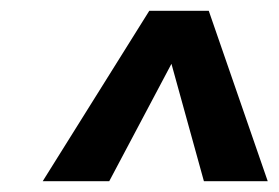

<svg xmlns="http://www.w3.org/2000/svg" viewBox="-20 -862 515 355"><path d="M366 -842 475 -527H357L297 -744L182 -527H59L256 -842Z"/></svg>

Font: Fira Sans Extra Condensed Medium
Style: Italic
Weight: 500
Width: 3
Italic angle: -8°
Designer: Carrois Corporate & Edenspiekermann AG
Foundry: Carrois Corporate GbR & Edenspiekermann AG
Version: Version 4.203